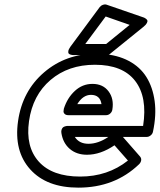

<svg xmlns="http://www.w3.org/2000/svg" viewBox="-20 -820 725 872"><path d="M62 -270Q81.5 -406.7 180.4 -491.5Q279.3 -576.2 418 -576.2Q435.1 -576.2 442.9 -575.2Q512.7 -570.8 564.5 -543.5Q616.2 -516.1 645 -470Q673.8 -423.8 682.4 -360.6Q690.9 -297.4 674.8 -222.2Q672.9 -211.9 664.3 -205.1Q655.8 -198.2 647 -198.2H538.1L616.2 -108.9Q622.6 -101.1 621.1 -91.6Q619.6 -82 611.8 -74.2Q501 32.2 335.9 32.2Q191.9 32.2 117.2 -50.8Q42.5 -133.8 62 -270ZM111.8 -270Q95.2 -153.8 156.2 -85.9Q217.3 -18.1 344.2 -18.1Q469.2 -18.1 561 -90.8L500 -160.2Q436.5 -117.2 375 -117.2Q328.1 -117.2 297.1 -143.6Q266.1 -169.9 258.8 -215.8Q257.3 -225.1 260 -231.9Q262.7 -238.8 266.4 -241.7Q270 -244.6 275.9 -246.3Q281.7 -248 283.7 -248Q285.6 -248 288.1 -248H629.9Q650.4 -379.4 593.8 -452.6Q537.1 -525.9 411.1 -525.9Q290.5 -525.9 209.5 -456.8Q128.4 -387.7 111.8 -270ZM270 -326.2Q285.6 -375.5 320.1 -407.2Q354.5 -439 399.9 -439Q447.8 -439 473.1 -405Q498.5 -371.1 490.2 -321.8Q488.8 -312 480.5 -304.4Q472.2 -296.9 461.9 -296.9H291Q278.8 -296.9 273.2 -303Q267.6 -309.1 268.6 -315.7Q269.5 -322.3 270 -326.2ZM299.8 -607.9 433.1 -788.1Q439 -795.4 447.8 -798.3Q456.5 -801.3 463.9 -798.8L630.9 -741.2Q632.3 -740.7 635 -739.7Q637.7 -738.8 642.6 -735.1Q647.5 -731.4 649.2 -727.3Q650.9 -723.1 647.2 -715.6Q643.6 -708 632.8 -699.2L481.9 -577.1Q474.6 -569.8 463.9 -569.8H315.9Q314 -569.8 311 -569.8Q308.1 -569.8 301.8 -571.5Q295.4 -573.2 292.2 -576.7Q289.1 -580.1 290.3 -588.1Q291.5 -596.2 299.8 -607.9ZM319.8 -198.2Q339.4 -167 381.8 -167Q425.8 -167 472.2 -198.2ZM331.1 -347.2H440.9Q434.6 -389.2 393.1 -389.2Q356.9 -389.2 331.1 -347.2ZM367.2 -620.1H461.9L568.8 -707L460 -745.1Z"/></svg>

Font: Trueno ExtraBold Outline
Style: Italic
Weight: 800
Width: 6
Designer: Julieta Ulanovsky
Foundry: Julieta Ulanovsky
Version: Version 3.001b | FøM Fix